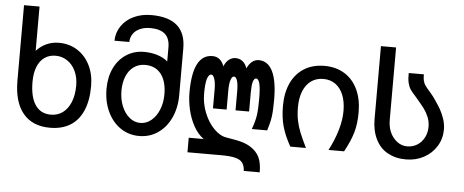

<svg xmlns="http://www.w3.org/2000/svg" viewBox="-59 -949 3118 1289"><g transform="rotate(5 1500.0 -304.0)"><path d="M54.5 -282.5V-790H159V-491.5Q187 -523 225.8 -541Q264.5 -559 311 -559Q379.5 -559 434 -525Q488.5 -491 519.5 -429.2Q550.5 -367.5 550.5 -287.5Q550.5 -190.5 521.2 -122.8Q492 -55 435.8 -20.2Q379.5 14.5 299 14.5Q180.5 14.5 117.5 -61.8Q54.5 -138 54.5 -282.5ZM450.5 -283Q450.5 -338.5 430 -381.2Q409.5 -424 374.2 -447.2Q339 -470.5 296 -470.5Q253 -470.5 221.5 -448.5Q190 -426.5 173 -384.2Q156 -342 156 -283Q156 -181 192.2 -127.2Q228.5 -73.5 297.5 -73.5Q343 -73.5 377.5 -98.8Q412 -124 431.2 -171.5Q450.5 -219 450.5 -283Z M655 -280Q655 -358.5 684.2 -419.2Q713.5 -480 766 -514Q818.5 -548 885.5 -548Q933 -548 974.5 -535.2Q1016 -522.5 1045 -497.5V-592Q1045 -653 1011.8 -682Q978.5 -711 913.5 -711Q874 -711 844 -698Q814 -685 797.5 -661.2Q781 -637.5 780 -605.5H680Q681.5 -661.5 711.8 -705.5Q742 -749.5 794.2 -774Q846.5 -798.5 912.5 -798.5Q1145 -798.5 1145 -594V-280Q1145 -194.5 1113.8 -126.8Q1082.5 -59 1026.8 -20.8Q971 17.5 900.5 17.5Q829.5 17.5 773.8 -20.8Q718 -59 686.5 -126.8Q655 -194.5 655 -280ZM1045.5 -275Q1045.5 -363 1007.5 -412.2Q969.5 -461.5 899.5 -461.5Q856.5 -461.5 824 -438.5Q791.5 -415.5 773.8 -373.2Q756 -331 756 -275Q756 -219 775 -172Q794 -125 827 -97.8Q860 -70.5 900.5 -70.5Q941 -70.5 974.2 -98Q1007.5 -125.5 1026.5 -172.2Q1045.5 -219 1045.5 -275Z M1464 98H1233.5V0H1334Q1293.5 -29.5 1266 -79.8Q1238.5 -130 1225.2 -188.8Q1212 -247.5 1212 -304Q1212 -560 1345 -560Q1373.5 -560 1393 -544Q1412.5 -528 1423.5 -498Q1435 -527 1455.2 -543.5Q1475.5 -560 1500.5 -560Q1528.5 -560 1548.5 -543.8Q1568.5 -527.5 1578.5 -497.5Q1591.5 -527 1611.8 -543.5Q1632 -560 1656.5 -560Q1719 -560 1750.8 -494.8Q1782.5 -429.5 1782.5 -304Q1782.5 -232.5 1777 -191.5Q1771.5 -150.5 1754 -95H1650.5Q1670.5 -150.5 1676.2 -190Q1682 -229.5 1682 -300.5Q1682 -372.5 1673.8 -404Q1665.5 -435.5 1650 -435.5Q1622 -435.5 1622 -338.5V-210.5H1530.5V-338.5Q1530.5 -386 1522.5 -410.8Q1514.5 -435.5 1500.5 -435.5Q1487 -435.5 1478.8 -410Q1470.5 -384.5 1470.5 -338.5V-210.5H1378.5V-338.5Q1378.5 -381.5 1369.8 -408.5Q1361 -435.5 1347.5 -435.5Q1330.5 -435.5 1320.5 -404.2Q1310.5 -373 1310.5 -304Q1310.5 -237.5 1335.2 -175.5Q1360 -113.5 1400.5 -72Q1441 -30.5 1485.5 -23.5Q1559.5 -12 1593.2 -1.8Q1627 8.5 1650.5 24Q1690.5 49 1709.5 87.2Q1728.5 125.5 1728.5 190H1621Q1619.5 155.5 1605.2 135.8Q1591 116 1557.8 107Q1524.5 98 1464 98Z M1845 -268.5Q1845 -358 1876 -423.8Q1907 -489.5 1964.5 -524.8Q2022 -560 2100 -560Q2177.5 -560 2235.2 -524.5Q2293 -489 2324 -423.2Q2355 -357.5 2355 -268.5Q2355 -192 2338 -133Q2321 -74 2280.5 0H2175.5Q2212 -69 2232.5 -138.5Q2253 -208 2253 -268.5Q2253 -331.5 2234.5 -377.2Q2216 -423 2181.5 -447.5Q2147 -472 2100 -472Q2053 -472 2018.2 -447.5Q1983.5 -423 1964.8 -377Q1946 -331 1946 -268.5Q1946 -219 1954.2 -178.8Q1962.5 -138.5 1978.2 -99.2Q1994 -60 2023.5 0H1918Q1878.5 -70.5 1861.8 -130.5Q1845 -190.5 1845 -268.5Z M2574 -12Q2522.5 -40.5 2494 -98.5Q2465.5 -156.5 2465.5 -233V-725H2567.5V-238Q2567.5 -192 2582.5 -156.5Q2599 -118 2630 -94Q2661 -70 2699 -70Q2737 -70 2767 -89Q2797 -108 2814 -140.8Q2831 -173.5 2831 -213Q2831 -248.5 2818.5 -278.8Q2806 -309 2787.8 -333.5Q2769.5 -358 2733.5 -400L2720 -415.5Q2701 -436 2690 -452.2Q2679 -468.5 2672.5 -495Q2666 -521.5 2667 -561.5H2769Q2768.5 -534.5 2773.2 -517Q2778 -499.5 2786.8 -487Q2795.5 -474.5 2815 -452.5L2825 -441Q2844.5 -418.5 2863.5 -389.5Q2882.5 -361.5 2896.8 -336.8Q2911 -312 2923.2 -276.5Q2935.5 -241 2935.5 -204Q2935.5 -142 2904.2 -91.2Q2873 -40.5 2819 -11.2Q2765 18 2699 18Q2662.5 18 2632.5 10.8Q2602.5 3.5 2574 -12Z"/></g></svg>

Font: JuliaMono Medium
Style: Regular
Weight: 500
Monospace: yes
Designer: cormullion
Foundry: corm
Version: Version 0.054; ttfautohint (v1.8.4)